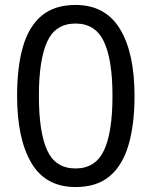

<svg xmlns="http://www.w3.org/2000/svg" viewBox="-20 -745 612 775"><path d="M523 -358Q523 -243 499 -160.5Q475 -78 423 -34Q371 10 285 10Q164 10 106.5 -87.5Q49 -185 49 -358Q49 -474 72.5 -556Q96 -638 148 -681.5Q200 -725 285 -725Q405 -725 464 -628.5Q523 -532 523 -358ZM137 -358Q137 -211 170.5 -138Q204 -65 285 -65Q365 -65 399.5 -137.5Q434 -210 434 -358Q434 -504 399.5 -577Q365 -650 285 -650Q204 -650 170.5 -577Q137 -504 137 -358Z"/></svg>

Font: Noto Sans Soyombo
Style: Regular
Weight: 400
Designer: Monotype Design Team
Foundry: Monotype Imaging Inc.
Version: Version 2.001; ttfautohint (v1.8.4.7-5d5b)